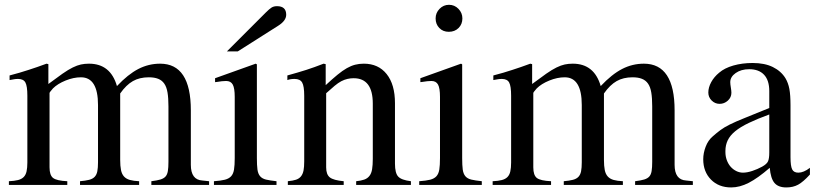

<svg xmlns="http://www.w3.org/2000/svg" viewBox="-20 -782 3448 812"><path d="M20.5 -462.9Q43.9 -468.8 63 -474.6Q82 -480.5 100.6 -486.3Q119.1 -492.2 137.2 -498.5Q155.3 -504.9 176.8 -512.7L184.6 -510.7V-426.8Q219.7 -453.1 244.1 -470.2Q268.6 -487.3 287.6 -496.6Q306.6 -505.9 322.3 -509.3Q337.9 -512.7 356.4 -512.7Q447.3 -512.7 474.6 -418Q521.5 -467.8 564.9 -490.2Q608.4 -512.7 657.2 -512.7Q787.1 -512.7 787.1 -315.4V-85Q787.1 -21.5 835.9 -18.6L864.3 -15.6V0H620.1V-15.6Q644.5 -18.6 658.7 -22.9Q672.9 -27.3 680.2 -35.6Q687.5 -43.9 689.9 -58.6Q692.4 -73.2 692.4 -97.7V-332Q692.4 -367.2 688.5 -390.6Q684.6 -414.1 674.8 -428.2Q665 -442.4 648.9 -448.7Q632.8 -455.1 609.4 -455.1Q570.3 -455.1 542 -439Q513.7 -422.9 488.3 -386.7V-105.5Q488.3 -80.1 491.7 -63Q495.1 -45.9 504.4 -35.6Q513.7 -25.4 529.3 -21Q544.9 -16.6 568.4 -15.6V0H318.4V-15.6Q341.8 -17.6 356.9 -21.5Q372.1 -25.4 380.4 -34.2Q388.7 -43 391.6 -57.6Q394.5 -72.3 394.5 -95.7V-337.9Q394.5 -455.1 322.3 -455.1Q291 -455.1 257.3 -441.4Q223.6 -427.7 204.1 -408.2Q189.5 -391.6 189.5 -388.7V-74.2Q189.5 -41 204.6 -29.3Q219.7 -17.6 264.6 -15.6V0H17.6V-15.6Q41 -16.6 56.2 -20.5Q71.3 -24.4 80.1 -33.2Q88.9 -42 92.3 -57.1Q95.7 -72.3 95.7 -94.7V-377Q95.7 -418 87.4 -433.1Q79.1 -448.2 56.6 -448.2Q46.9 -448.2 39.6 -446.8Q32.2 -445.3 20.5 -443.4Z M1066.4 -509.8V-113.3Q1066.4 -83 1068.8 -64.9Q1071.3 -46.9 1080.1 -36.6Q1088.9 -26.4 1105 -22.5Q1121.1 -18.6 1149.4 -15.6V0H884.8V-15.6Q914.1 -17.6 931.2 -22Q948.2 -26.4 957.5 -36.6Q966.8 -46.9 969.7 -64.9Q972.7 -83 972.7 -113.3V-372.1Q972.7 -409.2 964.4 -424.3Q956.1 -439.5 936.5 -439.5Q928.7 -439.5 918.5 -438.5Q908.2 -437.5 897.5 -435.5L889.6 -434.6V-451.2L1061.5 -512.7ZM939.5 -564.5 1104.5 -729.5Q1119.1 -744.1 1128.4 -750Q1137.7 -755.9 1151.4 -755.9Q1190.4 -755.9 1190.4 -719.7Q1190.4 -694.3 1156.2 -672.9L985.4 -564.5Z M1195.3 -462.9Q1241.2 -475.6 1274.9 -486.3Q1308.6 -497.1 1348.6 -512.7L1357.4 -510.7V-421.9Q1385.7 -448.2 1407.2 -465.8Q1428.7 -483.4 1446.8 -493.7Q1464.8 -503.9 1481.9 -508.3Q1499 -512.7 1518.6 -512.7Q1580.1 -512.7 1615.2 -468.8Q1650.4 -424.8 1650.4 -345.7V-89.8Q1650.4 -49.8 1664.1 -35.2Q1677.7 -20.5 1717.8 -15.6V0H1486.3V-15.6Q1506.8 -17.6 1520.5 -22.5Q1534.2 -27.3 1542.5 -38.1Q1550.8 -48.8 1553.7 -66.4Q1556.6 -84 1556.6 -110.4V-343.8Q1556.6 -451.2 1475.6 -451.2Q1461.9 -451.2 1449.2 -448.2Q1436.5 -445.3 1423.3 -438.5Q1410.2 -431.6 1395 -418.9Q1379.9 -406.2 1359.4 -387.7V-74.2Q1359.4 -43.9 1375 -31.7Q1390.6 -19.5 1433.6 -15.6V0H1197.3V-15.6Q1218.8 -17.6 1231.9 -22Q1245.1 -26.4 1252.9 -36.1Q1260.7 -45.9 1263.7 -61Q1266.6 -76.2 1266.6 -99.6V-377Q1266.6 -418 1257.8 -433.1Q1249 -448.2 1225.6 -448.2Q1208 -448.2 1195.3 -443.4Z M1934.6 -509.8V-113.3Q1934.6 -83 1937 -64.9Q1939.5 -46.9 1948.2 -36.6Q1957 -26.4 1973.1 -22.5Q1989.3 -18.6 2017.6 -15.6V0H1752.9V-15.6Q1782.2 -17.6 1799.3 -22Q1816.4 -26.4 1825.7 -36.6Q1835 -46.9 1837.9 -64.9Q1840.8 -83 1840.8 -113.3V-372.1Q1840.8 -409.2 1832.5 -424.3Q1824.2 -439.5 1804.7 -439.5Q1796.9 -439.5 1786.6 -438.5Q1776.4 -437.5 1765.6 -435.5L1757.8 -434.6V-451.2L1929.7 -512.7ZM1878.9 -761.7Q1902.3 -761.7 1918.9 -744.6Q1935.5 -727.5 1935.5 -704.1Q1935.5 -679.7 1919.4 -663.6Q1903.3 -647.5 1877.9 -647.5Q1853.5 -647.5 1837.9 -663.6Q1822.3 -679.7 1822.3 -704.1Q1822.3 -727.5 1838.9 -744.6Q1855.5 -761.7 1878.9 -761.7Z M2066.4 -462.9Q2089.8 -468.8 2108.9 -474.6Q2127.9 -480.5 2146.5 -486.3Q2165 -492.2 2183.1 -498.5Q2201.2 -504.9 2222.7 -512.7L2230.5 -510.7V-426.8Q2265.6 -453.1 2290 -470.2Q2314.5 -487.3 2333.5 -496.6Q2352.5 -505.9 2368.2 -509.3Q2383.8 -512.7 2402.3 -512.7Q2493.2 -512.7 2520.5 -418Q2567.4 -467.8 2610.8 -490.2Q2654.3 -512.7 2703.1 -512.7Q2833 -512.7 2833 -315.4V-85Q2833 -21.5 2881.8 -18.6L2910.2 -15.6V0H2666V-15.6Q2690.4 -18.6 2704.6 -22.9Q2718.8 -27.3 2726.1 -35.6Q2733.4 -43.9 2735.8 -58.6Q2738.3 -73.2 2738.3 -97.7V-332Q2738.3 -367.2 2734.4 -390.6Q2730.5 -414.1 2720.7 -428.2Q2710.9 -442.4 2694.8 -448.7Q2678.7 -455.1 2655.3 -455.1Q2616.2 -455.1 2587.9 -439Q2559.6 -422.9 2534.2 -386.7V-105.5Q2534.2 -80.1 2537.6 -63Q2541 -45.9 2550.3 -35.6Q2559.6 -25.4 2575.2 -21Q2590.8 -16.6 2614.3 -15.6V0H2364.3V-15.6Q2387.7 -17.6 2402.8 -21.5Q2418 -25.4 2426.3 -34.2Q2434.6 -43 2437.5 -57.6Q2440.4 -72.3 2440.4 -95.7V-337.9Q2440.4 -455.1 2368.2 -455.1Q2336.9 -455.1 2303.2 -441.4Q2269.5 -427.7 2250 -408.2Q2235.4 -391.6 2235.4 -388.7V-74.2Q2235.4 -41 2250.5 -29.3Q2265.6 -17.6 2310.5 -15.6V0H2063.5V-15.6Q2086.9 -16.6 2102.1 -20.5Q2117.2 -24.4 2126 -33.2Q2134.8 -42 2138.2 -57.1Q2141.6 -72.3 2141.6 -94.7V-377Q2141.6 -418 2133.3 -433.1Q2125 -448.2 2102.5 -448.2Q2092.8 -448.2 2085.4 -446.8Q2078.1 -445.3 2066.4 -443.4Z M3323.2 -117.2Q3323.2 -80.1 3330.1 -65.9Q3336.9 -51.8 3356.4 -51.8Q3378.9 -51.8 3405.3 -72.3V-43.9Q3377 -12.7 3355.5 -1Q3334 10.7 3305.7 10.7Q3271.5 10.7 3255.4 -8.3Q3239.3 -27.3 3235.4 -72.3Q3184.6 -28.3 3146.5 -8.8Q3108.4 10.7 3072.3 10.7Q3019.5 10.7 2986.8 -22.5Q2954.1 -55.7 2954.1 -108.4Q2954.1 -134.8 2964.4 -161.6Q2974.6 -188.5 2994.1 -205.1Q3011.7 -220.7 3026.9 -231.9Q3042 -243.2 3066.4 -255.4Q3090.8 -267.6 3129.9 -283.2Q3168.9 -298.8 3233.4 -325.2V-396.5Q3233.4 -442.4 3211.4 -465.8Q3189.5 -489.3 3148.4 -489.3Q3114.3 -489.3 3091.3 -473.1Q3068.4 -457 3068.4 -434.6Q3068.4 -425.8 3070.8 -412.1Q3073.2 -398.4 3073.2 -389.6Q3073.2 -370.1 3058.1 -356.4Q3043 -342.8 3023.4 -342.8Q3003.9 -342.8 2989.7 -356.9Q2975.6 -371.1 2975.6 -390.6Q2975.6 -412.1 2987.8 -434.6Q3000 -457 3021.5 -474.6Q3043.9 -494.1 3081.5 -504.9Q3119.1 -515.6 3163.1 -515.6Q3213.9 -515.6 3248.5 -498.5Q3283.2 -481.4 3301.8 -451.2Q3313.5 -431.6 3318.4 -405.8Q3323.2 -379.9 3323.2 -335.9ZM3233.4 -297.9Q3182.6 -279.3 3147 -262.2Q3111.3 -245.1 3089.4 -227.1Q3067.4 -209 3057.6 -188.5Q3047.9 -168 3047.9 -143.6V-138.7Q3047.9 -121.1 3053.7 -105Q3059.6 -88.9 3069.8 -77.1Q3080.1 -65.4 3093.8 -58.6Q3107.4 -51.8 3122.1 -51.8Q3139.6 -51.8 3161.6 -59.1Q3183.6 -66.4 3203.1 -77.1Q3222.7 -87.9 3228 -99.6Q3233.4 -111.3 3233.4 -136.7Z"/></svg>

Font: Jomolhari
Style: Regular
Weight: 400
Designer: Christopher J. Fynn
Foundry: Christopher  J.  Fynn (Karma Drubgy¸ Tenzin).
Version: Version alpha 0.003c 2006